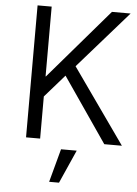

<svg xmlns="http://www.w3.org/2000/svg" viewBox="-63 -778 759 1060"><g transform="rotate(5 317.0 -248.5)"><path d="M101.6 0V-731.4H179.7V-344.7H181.6L513.7 -731.4H617.2L339.8 -415L632.8 0H535.2L289.1 -358.4L179.7 -233.4V0ZM250 233.4 299.8 48.8H386.7L304.7 233.4Z"/></g></svg>

Font: Gothic A1
Style: Regular
Weight: 400
Designer: HanYang I&C Co.,Ltd.
Foundry: HanYang I&C Co.,Ltd.
Version: Version 2.50